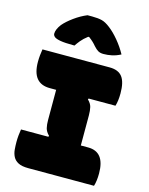

<svg xmlns="http://www.w3.org/2000/svg" viewBox="-139 -1050 878 1135"><g transform="rotate(15 300.0 -482.0)"><path d="M550 0H148Q108 0 86 -11.5Q64 -23 54 -42.5Q44 -62 42 -85.5Q40 -109 40 -132Q40 -152 42 -172.5Q44 -193 47 -210H214L217 -216Q197 -236 192 -256.5Q187 -277 187 -306V-490H148Q40 -490 40 -622Q40 -642 42 -662.5Q44 -683 47 -700H458Q512 -700 536 -668.5Q560 -637 560 -568Q560 -522 550 -490H386L383 -484Q403 -465 408 -444Q413 -423 413 -394V-210H458Q560 -210 560 -78Q560 -32 550 0ZM252 -964H281Q317 -964 340.5 -958Q364 -952 392 -930Q421 -908 452 -871Q483 -834 506 -792Q479 -778 453.5 -772.5Q428 -767 402 -767Q382 -767 369 -774.5Q356 -782 341 -799Q332 -810 321.5 -820Q311 -830 295 -842H289Q263 -822 248 -803.5Q233 -785 224 -771H218Q165 -771 137 -776Q109 -781 99.5 -789.5Q90 -798 90 -808Q90 -834 115 -867Q137 -893 175 -920.5Q213 -948 252 -964Z"/></g></svg>

Font: Recursive Mn Csl St XBk
Style: Regular
Weight: 1000
Monospace: yes
Version: Version 1.079;hotconv 1.0.112;makeotfexe 2.5.65598; ttfautoh